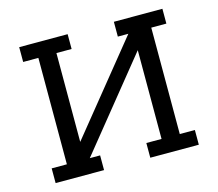

<svg xmlns="http://www.w3.org/2000/svg" viewBox="-99 -821 1078 948"><g transform="rotate(-15 439.5 -347.5)"><path d="M73.2 0V-75.2H150.9V-619.1H73.2V-694.8H320.8V-619.1H243.2V-165L610.8 -619.1H557.1V-694.8H805.2V-619.1H728V-75.2H805.2V0H557.1V-75.2H634.8V-528.8L268.1 -75.2H320.8V0Z"/></g></svg>

Font: CMU Concrete
Style: Bold
Weight: 700
Version: Version 0.7.0